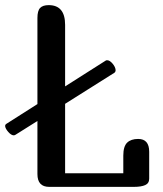

<svg xmlns="http://www.w3.org/2000/svg" viewBox="-22 -729 637 749"><path d="M232 -324V-53H459V-122Q459 -158 474 -172.5Q489 -187 517 -187Q560 -187 560 -137V-32Q560 -14 544.5 -7Q529 0 500 0H170Q124 0 124 -50V-257L38 -203Q34 -201 32 -201Q22 -201 10.5 -214Q-1 -227 -2 -237Q-2 -243 3 -246L124 -323V-659Q124 -687 134.5 -698Q145 -709 168 -709Q232 -709 232 -632V-392L391 -493Q393 -494 396 -494Q406 -494 417 -481Q428 -468 429 -456Q429 -448 424 -445Z"/></svg>

Font: Marmelad
Style: Regular
Weight: 400
Designer: Manvel Shmavonyan
Foundry: Cyreal
Version: Version 1.110; ttfautohint (v1.8.4.7-5d5b)